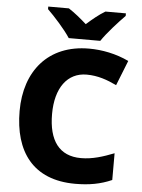

<svg xmlns="http://www.w3.org/2000/svg" viewBox="-61 -979 768 1037"><g transform="rotate(5 322.5 -460.5)"><path d="M283 -771H454C484 -816 544 -882 579 -917V-931H468C433 -910 403 -885 368 -854C333 -885 305 -908 270 -931H158V-917C196 -880 254 -816 283 -771ZM397 -583C458 -583 510 -564 560 -540L614 -676C545 -709 468 -724 398 -724C176 -724 53 -572 53 -356C53 -137 156 10 386 10C461 10 523 -1 584 -28V-173C525 -150 468 -131 405 -131C287 -131 229 -211 229 -355C229 -497 293 -583 397 -583Z"/></g></svg>

Font: Noto Sans Thai Looped ExtraBold
Style: Regular
Weight: 800
Designer: Cadson Demak Team
Foundry: Cadson Demak Co., Ltd.
Version: Version 1.001